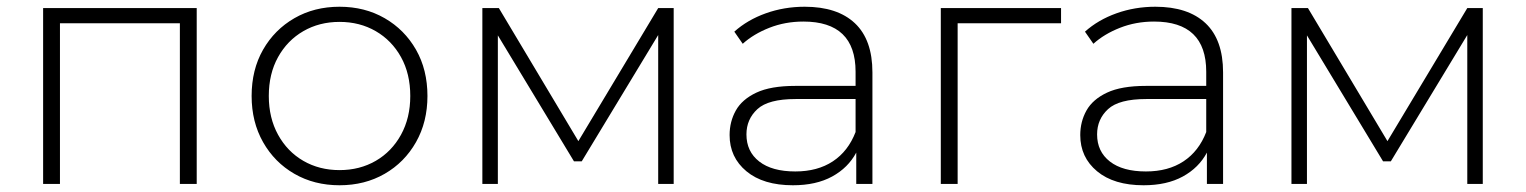

<svg xmlns="http://www.w3.org/2000/svg" viewBox="-20 -546 4530 570"><path d="M108 0V-522H564V0H514V-477H158V0Z M988 4Q913 4 854 -30Q795 -64 761 -124Q727 -184 727 -261Q727 -339 761 -398.5Q795 -458 854 -492Q913 -526 988 -526Q1063 -526 1122 -492Q1181 -458 1215 -398.5Q1249 -339 1249 -261Q1249 -184 1215 -124Q1181 -64 1122 -30Q1063 4 988 4ZM988 -41Q1048 -41 1095.5 -68.5Q1143 -96 1170.5 -146Q1198 -196 1198 -261Q1198 -327 1170.5 -376.5Q1143 -426 1095.5 -453.5Q1048 -481 988 -481Q928 -481 880.5 -453.5Q833 -426 805.5 -376.5Q778 -327 778 -261Q778 -196 805.5 -146Q833 -96 880.5 -68.5Q928 -41 988 -41Z M1412 0V-522H1461L1697 -127L1934 -522H1980V0H1934V-442L1707 -67H1684L1458 -441V0Z M2522 0V-93Q2498 -48 2450.5 -22Q2403 4 2334 4Q2246 4 2196 -37.5Q2146 -79 2146 -145Q2146 -185 2164.5 -218Q2183 -251 2225.5 -271Q2268 -291 2341 -291H2520V-333Q2520 -482 2365 -482Q2311 -482 2264 -463.5Q2217 -445 2185 -416L2160 -452Q2199 -487 2253.5 -506.5Q2308 -526 2369 -526Q2466 -526 2518 -477Q2570 -428 2570 -331V0ZM2520 -154V-252H2342Q2261 -252 2228.5 -222Q2196 -192 2196 -147Q2196 -96 2234 -66.5Q2272 -37 2341 -37Q2407 -37 2452.5 -67Q2498 -97 2520 -154Z M2773 0V-522H3130V-477H2823V0Z M3563 0V-93Q3539 -48 3491.5 -22Q3444 4 3375 4Q3287 4 3237 -37.5Q3187 -79 3187 -145Q3187 -185 3205.5 -218Q3224 -251 3266.5 -271Q3309 -291 3382 -291H3561V-333Q3561 -482 3406 -482Q3352 -482 3305 -463.5Q3258 -445 3226 -416L3201 -452Q3240 -487 3294.5 -506.5Q3349 -526 3410 -526Q3507 -526 3559 -477Q3611 -428 3611 -331V0ZM3561 -154V-252H3383Q3302 -252 3269.5 -222Q3237 -192 3237 -147Q3237 -96 3275 -66.5Q3313 -37 3382 -37Q3448 -37 3493.5 -67Q3539 -97 3561 -154Z M3814 0V-522H3863L4099 -127L4336 -522H4382V0H4336V-442L4109 -67H4086L3860 -441V0Z"/></svg>

Font: Montserrat Light
Style: Regular
Weight: 300
Designer: Julieta Ulanovsky
Foundry: Julieta Ulanovsky
Version: Version 9.000; ttfautohint (v1.8.4.7-5d5b)